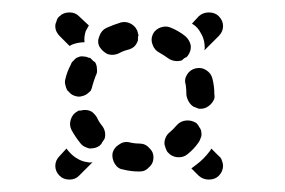

<svg xmlns="http://www.w3.org/2000/svg" viewBox="-20 -419 458 309"><path d="M76 -136Q69 -143 69 -152Q69 -161 76 -168L87 -180Q89 -177 91 -175Q97 -168 104 -164Q112 -159 121 -158Q125 -157 129 -158L107 -136Q101 -130 92 -130Q82 -130 76 -136ZM339 -152Q339 -148 337 -143Q335 -139 332 -136Q326 -130 316 -130Q307 -130 300 -136L288 -148Q292 -151 296 -154Q308 -163 317 -175Q319 -177 320 -180L332 -168Q336 -165 337 -161Q339 -156 339 -152ZM171 -186Q163 -181 161 -172Q160 -163 165 -155Q170 -147 179 -146Q191 -143 204 -143H205Q214 -143 220 -150Q227 -156 227 -166Q227 -175 220 -181Q214 -188 204 -188Q196 -188 188 -190Q179 -192 171 -186ZM279 -225Q288 -226 296 -221Q299 -218 301 -214Q304 -210 304 -206Q305 -201 303 -197Q302 -193 299 -189Q292 -179 282 -171Q275 -165 265 -166Q256 -167 250 -174Q250 -174 249 -175Q249 -176 248 -177Q247 -179 246 -182Q246 -184 245 -185Q244 -191 246 -196Q248 -202 253 -206Q259 -211 264 -217Q270 -224 279 -225ZM144 -217Q139 -223 136 -230Q133 -235 128 -239Q123 -242 117 -242Q116 -242 114 -242Q111 -241 109 -241Q108 -241 107 -241Q106 -241 105 -240Q97 -236 94 -227Q91 -218 95 -210Q101 -199 109 -189Q112 -185 116 -183Q120 -181 124 -180Q128 -180 133 -181Q137 -182 141 -185Q141 -186 142 -186Q142 -187 143 -187Q144 -190 146 -192Q147 -194 148 -195Q150 -200 149 -206Q148 -212 144 -217ZM281 -299Q286 -307 295 -309Q305 -311 312 -306Q320 -301 322 -292Q325 -280 325 -267Q326 -262 324 -258Q322 -254 319 -251Q316 -248 312 -246Q308 -244 303 -244Q303 -244 302 -244Q301 -244 300 -244Q298 -245 295 -246Q293 -247 292 -247Q287 -250 284 -255Q281 -260 280 -266Q280 -274 279 -282Q276 -291 281 -299ZM133 -319Q131 -320 130 -321Q128 -323 126 -325Q126 -325 125 -326Q124 -326 123 -326Q119 -328 115 -328Q110 -329 106 -327Q102 -326 99 -322Q95 -319 94 -315Q88 -304 85 -291Q84 -287 85 -283Q86 -278 88 -274Q91 -271 94 -268Q98 -265 103 -264Q107 -263 111 -264Q116 -265 119 -267Q123 -270 126 -273Q128 -277 129 -282Q131 -289 134 -297Q137 -302 136 -308Q136 -314 133 -319ZM226 -346Q222 -355 226 -364Q230 -372 239 -375Q248 -378 256 -374Q268 -369 278 -361Q285 -355 287 -346Q288 -337 282 -329Q282 -329 281 -328Q281 -328 280 -327Q277 -326 275 -324Q274 -323 273 -322Q267 -320 261 -321Q255 -322 251 -325Q244 -330 237 -334Q229 -338 226 -346ZM153 -332Q145 -336 140 -344Q136 -352 140 -361Q143 -370 151 -374Q162 -379 175 -383Q184 -385 192 -380Q200 -375 202 -366Q202 -365 202 -364Q203 -364 203 -363Q202 -360 202 -357Q202 -356 202 -354Q200 -348 196 -344Q191 -340 186 -339Q178 -337 171 -333Q162 -329 153 -332ZM332 -393Q339 -386 339 -377Q339 -368 332 -361L309 -338Q310 -343 309 -349Q308 -358 303 -366Q299 -374 292 -379Q290 -380 289 -381L300 -393Q307 -399 316 -399Q326 -399 332 -393ZM92 -345 76 -361Q73 -364 71 -368Q69 -372 69 -377Q69 -381 71 -385Q72 -390 76 -393Q82 -399 92 -399Q101 -399 107 -393L123 -378Q120 -373 118 -369Q115 -360 116 -351Q107 -351 98 -348Q95 -347 92 -345Z"/></svg>

Font: FRB American Cursive Guidelines Arrows Dashed Extrabold
Style: Bold Italic
Weight: 800
Italic angle: -25°
Version: Version 2.0;Modular Font Editor K font №1